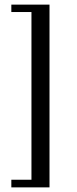

<svg xmlns="http://www.w3.org/2000/svg" viewBox="-20 -680 334 830"><path d="M29 130V97H116V-628H29V-660H194V130Z"/></svg>

Font: Frank Ruhl Libre Medium
Style: Regular
Weight: 500
Designer: Yanek Iontef
Foundry: Fontef
Version: Version 6.004